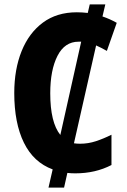

<svg xmlns="http://www.w3.org/2000/svg" viewBox="-20 -780 578 875"><path d="M460 -760 447 -705Q480 -694 512 -676L467 -548Q454 -555 442 -561.5Q430 -568 418 -573L317 -127Q330 -125 345 -125Q382 -125 417 -136.5Q452 -148 488 -166V-28Q415 10 323 10Q304 10 287 8L272 75H201L220 -8Q133 -40 89 -129.5Q45 -219 45 -356Q45 -464 78.5 -547Q112 -630 175.5 -677Q239 -724 330 -724Q355 -724 380 -721L389 -760ZM338 -590Q275 -590 242 -525.5Q209 -461 209 -355Q209 -222 255 -165L350 -590Q344 -590 338 -590Z"/></svg>

Font: Noto Sans Condensed ExtraBold
Style: Regular
Weight: 800
Width: 3
Designer: Monotype Design Team
Foundry: Monotype Imaging Inc.
Version: Version 2.013; ttfautohint (v1.8.4.7-5d5b)